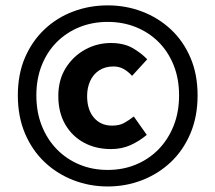

<svg xmlns="http://www.w3.org/2000/svg" viewBox="-20 -675 790 704"><path d="M374.9 8.7Q308.5 8.7 248.9 -14.4Q189.4 -37.5 143.6 -80.6Q97.9 -123.8 71.6 -185.7Q45.4 -247.6 45.4 -325.3Q45.4 -402.8 71.6 -463.8Q97.9 -524.8 143.6 -567.8Q189.4 -610.8 248.9 -633Q308.5 -655.3 374.9 -655.3Q441.6 -655.3 501.1 -632.6Q560.5 -609.9 606.3 -567.4Q652 -524.8 678.2 -463.8Q704.5 -402.8 704.5 -325.3Q704.5 -247.6 678.2 -185.7Q652 -123.8 606.3 -80.6Q560.5 -37.5 501.1 -14.4Q441.6 8.7 374.9 8.7ZM374.9 -51.9Q430.5 -51.9 477.9 -71.4Q525.4 -91 560.9 -127Q596.3 -163.1 616.5 -213.4Q636.6 -263.7 636.6 -325.3Q636.6 -386.7 616.5 -436.5Q596.3 -486.3 560.9 -521.5Q525.4 -556.6 477.9 -575.7Q430.5 -594.7 374.9 -594.7Q319.4 -594.7 271.9 -575.7Q224.5 -556.6 189 -521.5Q153.5 -486.3 133.4 -436.5Q113.3 -386.7 113.3 -325.3Q113.3 -263.7 133.4 -213.4Q153.5 -163.1 189 -127Q224.5 -91 271.9 -71.4Q319.4 -51.9 374.9 -51.9ZM387.2 -128.4Q331.1 -128.4 287.6 -152Q244.1 -175.6 218.9 -219.3Q193.8 -262.9 193.8 -322.9Q193.8 -382.3 221.2 -425.9Q248.7 -469.5 292.5 -493.4Q336.3 -517.3 386.6 -517.3Q433 -517.3 464.7 -499.6Q496.3 -482 519.8 -457.6L464.3 -396.8Q449.5 -413.2 433 -422.2Q416.6 -431.3 396.1 -431.3Q365.2 -431.3 343.5 -416.9Q321.8 -402.6 310.6 -377.9Q299.4 -353.2 299.4 -322.9Q299.4 -273 324.3 -243.7Q349.3 -214.4 390.8 -214.4Q417.2 -214.4 434.3 -223.7Q451.5 -233 470.6 -247.9L518.2 -180.5Q490.8 -157.4 458.6 -142.9Q426.5 -128.4 387.2 -128.4Z"/></svg>

Font: Source Sans 3 VF
Style: Regular
Weight: 200
Designer: Paul D. Hunt
Foundry: Adobe
Version: Version 3.046;hotconv 1.0.118;makeotfexe 2.5.65603